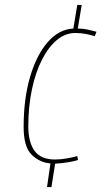

<svg xmlns="http://www.w3.org/2000/svg" viewBox="-20 -655 447 780"><path d="M171 105 185 9Q140 5 108 -27Q76 -59 76 -139Q76 -253 102 -342Q128 -431 173.5 -483.5Q219 -536 278 -539L294 -635H312L296 -539Q317 -539 335.5 -535Q354 -531 372 -526L365 -508Q349 -513 329 -517Q309 -521 286 -521Q245 -521 210.5 -492Q176 -463 150 -411.5Q124 -360 109.5 -291Q95 -222 95 -142Q95 -77 120.5 -42Q146 -7 204 -7Q225 -7 251.5 -11.5Q278 -16 294 -21L297 -5Q282 0 258 4Q234 8 204 10L189 105Z"/></svg>

Font: Georama SemiCondensed Thin
Style: Italic
Weight: 100
Width: 4
Italic angle: -9°
Designer: Jean-Baptiste Levee
Foundry: Production Type
Version: Version 1.000